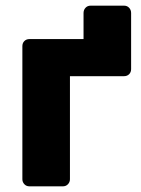

<svg xmlns="http://www.w3.org/2000/svg" viewBox="-20 -658 499 678"><path d="M418 -638Q429 -638 436 -630.5Q443 -623 443 -612V-414Q443 -403 436 -396Q429 -389 418 -389H227V-25Q227 -15 220 -7.5Q213 0 202 0H84Q73 0 66 -7.5Q59 -15 59 -25V-495Q59 -506 66 -513Q73 -520 84 -520H275V-612Q275 -623 282 -630.5Q289 -638 300 -638Z"/></svg>

Font: Rubik Light
Style: Bold
Weight: 700
Version: Version 2.104